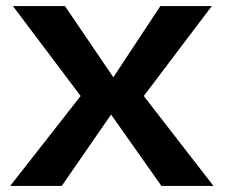

<svg xmlns="http://www.w3.org/2000/svg" viewBox="-20 -611 746 631"><path d="M13.5 0H183L345 -234.5L510.5 0H681.5L452.5 -295.5L676 -591H507L352.5 -357L193.5 -591H22.5L245 -295.5Z"/></svg>

Font: Anybody SemiExpanded SemiBold
Style: Regular
Weight: 600
Width: 6
Designer: Tyler Finck
Foundry: Etcetera Type Company
Version: Version 1.113;gftools[0.9.25]